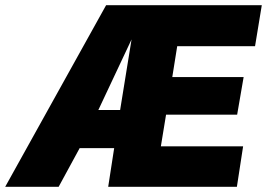

<svg xmlns="http://www.w3.org/2000/svg" viewBox="-63 -720 1029 740"><path d="M354 0 377 -149H244L163 0H-43L346 -700H946L920 -542H620L601 -423H876L851 -278H577L557 -156H874L850 0ZM316 -296H400L444 -568Z"/></svg>

Font: Georama ExtraCondensed Thin ExtraBold
Style: Italic
Weight: 800
Italic angle: -9°
Version: Version 1.001